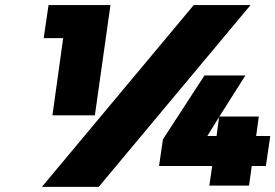

<svg xmlns="http://www.w3.org/2000/svg" viewBox="-20 -721 1077 751"><path d="M150.9 -571.8 169.9 -701.2H412.1L351.1 -270H185.1L227.1 -571.8ZM144 9.8 737.8 -701.2H960L366.2 9.8ZM602.1 -71.8 617.2 -175.8 779.8 -425.8H939.9L837.9 -265.1H992.2L981.9 -189H1037.1L1020 -71.8H964.8L954.1 4.9H798.8L810.1 -71.8ZM791 -189H827.1L836.9 -263.2Z"/></svg>

Font: Trueno UltraBlack
Style: Italic
Weight: 950
Designer: Julieta Ulanovsky
Foundry: Julieta Ulanovsky
Version: Version 3.001b | FøM Fix